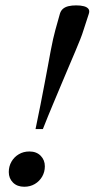

<svg xmlns="http://www.w3.org/2000/svg" viewBox="-20 -704 360 732"><path d="M318.5 -651 298.5 -589.5Q294 -574.5 286 -554.2Q278 -534 267.2 -508.5Q256.5 -483 243.2 -452Q230 -421 214.5 -384Q199 -347 181 -304.2Q163 -261.5 143.5 -212H115.5Q126 -262 134.5 -305.2Q143 -348.5 150 -385.5Q157 -422.5 162.8 -453.5Q168.5 -484.5 173.2 -510Q178 -535.5 182.5 -555.2Q187 -575 191 -589.5L208.5 -652Q212 -663.5 220.2 -670.5Q228.5 -677.5 241.2 -680.5Q254 -683.5 270.5 -683.5Q288 -683.5 300 -680.2Q312 -677 317.2 -670Q322.5 -663 318.5 -651ZM92 -126.5Q119 -126.5 135 -110.2Q151 -94 151 -70Q151 -48.5 140.8 -30.8Q130.5 -13 112.8 -2.5Q95 8 72.5 8Q45.5 8 29.5 -8Q13.5 -24 13.5 -48Q13.5 -70 23.8 -87.8Q34 -105.5 51.8 -116Q69.5 -126.5 92 -126.5Z"/></svg>

Font: Newsreader 24pt Medium
Style: Italic
Weight: 500
Italic angle: -17°
Designer: Hugues Gentile
Foundry: Production Type
Version: Version 1.003